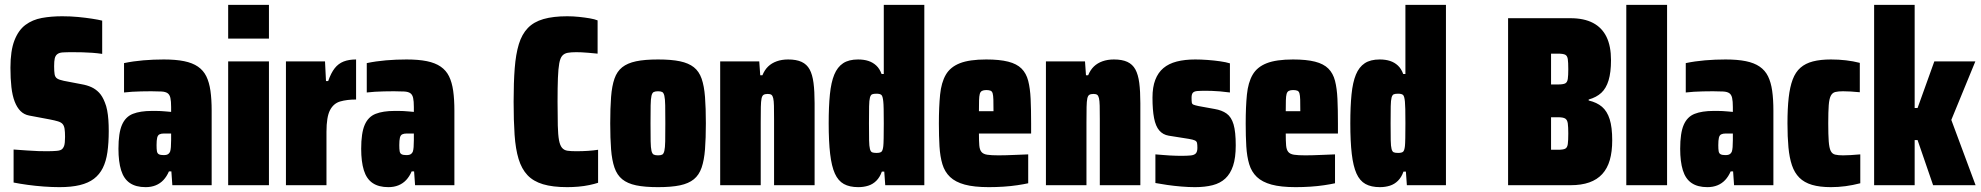

<svg xmlns="http://www.w3.org/2000/svg" viewBox="-20 -763 8161 791"><path d="M225 8Q195 8 160.5 5.5Q126 3 93.5 -1.5Q61 -6 36 -11V-147Q67 -145 92.5 -143Q118 -141 138.5 -140.5Q159 -140 173 -140Q196 -140 214 -141.5Q232 -143 238 -151Q242 -156 244 -161.5Q246 -167 247 -176.5Q248 -186 248 -199Q248 -220 246 -232.5Q244 -245 238 -252Q232 -259 219 -263Q206 -267 185 -271L100 -287Q79 -291 64.5 -305.5Q50 -320 40.5 -344.5Q31 -369 27 -404Q23 -439 23 -484Q23 -554 39.5 -596.5Q56 -639 85 -660.5Q114 -682 152.5 -689Q191 -696 236 -696Q271 -696 302 -693Q333 -690 359 -686Q385 -682 401 -678V-541Q381 -544 360.5 -545.5Q340 -547 319.5 -547.5Q299 -548 278 -548Q253 -548 238 -547Q223 -546 215 -539Q208 -533 205.5 -522Q203 -511 203 -490Q203 -469 205 -457Q207 -445 215.5 -439.5Q224 -434 243 -430L316 -416Q339 -412 356.5 -404Q374 -396 388 -381.5Q402 -367 412 -341Q418 -327 421.5 -308.5Q425 -290 426.5 -269Q428 -248 428 -223Q428 -174 422.5 -136Q417 -98 403.5 -71Q390 -44 367 -26.5Q344 -9 309 -0.5Q274 8 225 8Z M580 8Q540 8 515 -9Q490 -26 479 -61.5Q468 -97 468 -150Q468 -215 482.5 -248.5Q497 -282 527.5 -294Q558 -306 605 -306Q614 -306 623 -306Q632 -306 642 -305.5Q652 -305 662.5 -304Q673 -303 685 -302V-322Q685 -346 682 -359.5Q679 -373 670.5 -379Q662 -385 645.5 -386Q629 -387 603 -387Q582 -387 562 -386.5Q542 -386 524.5 -385Q507 -384 491 -382V-503Q529 -511 570.5 -514.5Q612 -518 655 -518Q704 -518 738.5 -511Q773 -504 795.5 -488.5Q818 -473 830 -448.5Q842 -424 847 -389Q852 -354 852 -307V0H690L686 -57H676Q667 -36 653.5 -21.5Q640 -7 621.5 0.5Q603 8 580 8ZM654 -124Q662 -124 667 -125.5Q672 -127 675.5 -130.5Q679 -134 681 -139Q683 -145 684 -157Q685 -169 685 -186V-213H656Q644 -213 637 -209.5Q630 -206 627.5 -195.5Q625 -185 625 -165Q625 -149 626.5 -140Q628 -131 634.5 -127.5Q641 -124 654 -124Z M920 -604V-743H1088V-604ZM920 0V-510H1088V0Z M1158 0V-510H1319L1323 -429H1332Q1344 -463 1359 -482Q1374 -501 1395.5 -509.5Q1417 -518 1447 -518V-353Q1409 -353 1381.5 -345Q1354 -337 1339.5 -309Q1325 -281 1325 -220V0Z M1580 8Q1540 8 1515 -9Q1490 -26 1479 -61.5Q1468 -97 1468 -150Q1468 -215 1482.5 -248.5Q1497 -282 1527.5 -294Q1558 -306 1605 -306Q1614 -306 1623 -306Q1632 -306 1642 -305.5Q1652 -305 1662.5 -304Q1673 -303 1685 -302V-322Q1685 -346 1682 -359.5Q1679 -373 1670.5 -379Q1662 -385 1645.5 -386Q1629 -387 1603 -387Q1582 -387 1562 -386.5Q1542 -386 1524.5 -385Q1507 -384 1491 -382V-503Q1529 -511 1570.5 -514.5Q1612 -518 1655 -518Q1704 -518 1738.5 -511Q1773 -504 1795.5 -488.5Q1818 -473 1830 -448.5Q1842 -424 1847 -389Q1852 -354 1852 -307V0H1690L1686 -57H1676Q1667 -36 1653.5 -21.5Q1640 -7 1621.5 0.5Q1603 8 1580 8ZM1654 -124Q1662 -124 1667 -125.5Q1672 -127 1675.5 -130.5Q1679 -134 1681 -139Q1683 -145 1684 -157Q1685 -169 1685 -186V-213H1656Q1644 -213 1637 -209.5Q1630 -206 1627.5 -195.5Q1625 -185 1625 -165Q1625 -149 1626.5 -140Q1628 -131 1634.5 -127.5Q1641 -124 1654 -124Z M2317 8Q2257 8 2217 -4Q2177 -16 2153 -41.5Q2129 -67 2116.5 -108Q2104 -149 2100 -207.5Q2096 -266 2096 -344Q2096 -423 2100.5 -481.5Q2105 -540 2117.5 -581Q2130 -622 2154.5 -647.5Q2179 -673 2219 -684.5Q2259 -696 2317 -696Q2341 -696 2365 -693.5Q2389 -691 2409.5 -687.5Q2430 -684 2442 -679V-542Q2421 -544 2404.5 -545.5Q2388 -547 2375.5 -547.5Q2363 -548 2354 -548Q2333 -548 2319 -545.5Q2305 -543 2296.5 -533.5Q2288 -524 2284 -502Q2280 -480 2278.5 -442Q2277 -404 2277 -344Q2277 -284 2278 -245.5Q2279 -207 2283 -185.5Q2287 -164 2295.5 -154Q2304 -144 2318 -142Q2332 -140 2354 -140Q2380 -140 2402.5 -141.5Q2425 -143 2444 -146V-10Q2429 -5 2407.5 -0.5Q2386 4 2362.5 6Q2339 8 2317 8Z M2691 8Q2636 8 2600.5 0.5Q2565 -7 2543.5 -24.5Q2522 -42 2511.5 -72.5Q2501 -103 2497.5 -148Q2494 -193 2494 -255Q2494 -318 2497.5 -363.5Q2501 -409 2511.5 -439Q2522 -469 2543.5 -486Q2565 -503 2600.5 -510.5Q2636 -518 2691 -518Q2746 -518 2781.5 -510.5Q2817 -503 2838.5 -486Q2860 -469 2870.5 -439Q2881 -409 2884.5 -363.5Q2888 -318 2888 -255Q2888 -193 2884.5 -148Q2881 -103 2870.5 -72.5Q2860 -42 2838.5 -24.5Q2817 -7 2781.5 0.5Q2746 8 2691 8ZM2691 -123Q2702 -123 2708 -126Q2714 -129 2717 -141.5Q2720 -154 2720.5 -181Q2721 -208 2721 -255Q2721 -302 2720.5 -329Q2720 -356 2717 -368.5Q2714 -381 2708 -384Q2702 -387 2691 -387Q2680 -387 2673.5 -384Q2667 -381 2664 -368.5Q2661 -356 2660.5 -329Q2660 -302 2660 -255Q2660 -208 2660.5 -181Q2661 -154 2664 -141.5Q2667 -129 2673.5 -126Q2680 -123 2691 -123Z M2947 0V-510H3108L3112 -453H3121Q3130 -475 3144.5 -489Q3159 -503 3180 -510.5Q3201 -518 3227 -518Q3261 -518 3282.5 -508Q3304 -498 3315.5 -477Q3327 -456 3331.5 -421.5Q3336 -387 3336 -338V0H3169V-272Q3169 -307 3168.5 -327.5Q3168 -348 3165.5 -358.5Q3163 -369 3158 -372.5Q3153 -376 3143 -376Q3132 -376 3126 -372.5Q3120 -369 3117.5 -357.5Q3115 -346 3114.5 -322.5Q3114 -299 3114 -258V0Z M3516 8Q3480 8 3456.5 -5Q3433 -18 3419.5 -48Q3406 -78 3400 -129Q3394 -180 3394 -255Q3394 -324 3399 -374Q3404 -424 3417 -455.5Q3430 -487 3453.5 -502.5Q3477 -518 3515 -518Q3539 -518 3557.5 -512Q3576 -506 3590 -493Q3604 -480 3612 -458H3621V-743H3788V0H3627L3623 -56H3613Q3605 -33 3590.5 -18.5Q3576 -4 3557 2Q3538 8 3516 8ZM3591 -133Q3606 -133 3611.5 -138Q3617 -143 3619 -161Q3620 -169 3620.5 -194.5Q3621 -220 3621 -255Q3621 -291 3620.5 -313.5Q3620 -336 3619 -344Q3617 -366 3611.5 -371.5Q3606 -377 3591 -377Q3579 -377 3573 -374.5Q3567 -372 3564 -361Q3561 -350 3560.5 -325Q3560 -300 3560 -255Q3560 -210 3560.5 -185Q3561 -160 3564 -149Q3567 -138 3573 -135.5Q3579 -133 3591 -133Z M4054 8Q3993 8 3954.5 -2.5Q3916 -13 3894 -34Q3872 -55 3862.5 -86.5Q3853 -118 3850.5 -160Q3848 -202 3848 -254Q3848 -323 3853 -373Q3858 -423 3876.5 -455Q3895 -487 3934.5 -502.5Q3974 -518 4043 -518Q4098 -518 4133.5 -509Q4169 -500 4188.5 -480.5Q4208 -461 4216 -430Q4224 -399 4226 -355.5Q4228 -312 4228 -254V-213H4013Q4013 -182 4014.5 -164Q4016 -146 4023.5 -137Q4031 -128 4047.5 -125.5Q4064 -123 4094 -123Q4108 -123 4125.5 -123.5Q4143 -124 4166 -125Q4189 -126 4216 -127V-8Q4198 -4 4171.5 0Q4145 4 4114.5 6Q4084 8 4054 8ZM4073 -296V-305Q4073 -335 4072.5 -352.5Q4072 -370 4069.5 -378.5Q4067 -387 4060.5 -389.5Q4054 -392 4043 -392Q4032 -392 4025.5 -388.5Q4019 -385 4016.5 -376Q4014 -367 4013.5 -349.5Q4013 -332 4013 -305H4080Z M4289 0V-510H4450L4454 -453H4463Q4472 -475 4486.5 -489Q4501 -503 4522 -510.5Q4543 -518 4569 -518Q4603 -518 4624.5 -508Q4646 -498 4657.5 -477Q4669 -456 4673.5 -421.5Q4678 -387 4678 -338V0H4511V-272Q4511 -307 4510.5 -327.5Q4510 -348 4507.5 -358.5Q4505 -369 4500 -372.5Q4495 -376 4485 -376Q4474 -376 4468 -372.5Q4462 -369 4459.5 -357.5Q4457 -346 4456.5 -322.5Q4456 -299 4456 -258V0Z M4903 8Q4877 8 4847 5.5Q4817 3 4789 -1Q4761 -5 4740 -9V-127Q4757 -126 4771.5 -124.5Q4786 -123 4798.5 -122.5Q4811 -122 4822.5 -121.5Q4834 -121 4843 -121Q4870 -121 4885 -122.5Q4900 -124 4906.5 -131Q4913 -138 4913 -154Q4913 -167 4911.5 -174Q4910 -181 4902.5 -184.5Q4895 -188 4877 -191L4795 -204Q4771 -208 4756 -225.5Q4741 -243 4734.5 -276.5Q4728 -310 4728 -361Q4728 -404 4739.5 -434Q4751 -464 4773 -482.5Q4795 -501 4828 -509.5Q4861 -518 4904 -518Q4928 -518 4955 -516Q4982 -514 5006.5 -510.5Q5031 -507 5047 -502V-382Q5025 -385 5006.5 -386.5Q4988 -388 4973.5 -388.5Q4959 -389 4948 -389Q4926 -389 4913 -388Q4900 -387 4894.5 -381Q4889 -375 4889 -361Q4889 -347 4890 -340.5Q4891 -334 4897.5 -331.5Q4904 -329 4918 -326L4984 -314Q5014 -309 5033.5 -295Q5053 -281 5062 -250.5Q5071 -220 5071 -164Q5071 -113 5060 -80Q5049 -47 5028 -27.5Q5007 -8 4975.5 0Q4944 8 4903 8Z M5318 8Q5257 8 5218.5 -2.5Q5180 -13 5158 -34Q5136 -55 5126.5 -86.5Q5117 -118 5114.5 -160Q5112 -202 5112 -254Q5112 -323 5117 -373Q5122 -423 5140.5 -455Q5159 -487 5198.5 -502.5Q5238 -518 5307 -518Q5362 -518 5397.5 -509Q5433 -500 5452.5 -480.5Q5472 -461 5480 -430Q5488 -399 5490 -355.5Q5492 -312 5492 -254V-213H5277Q5277 -182 5278.5 -164Q5280 -146 5287.5 -137Q5295 -128 5311.5 -125.5Q5328 -123 5358 -123Q5372 -123 5389.5 -123.5Q5407 -124 5430 -125Q5453 -126 5480 -127V-8Q5462 -4 5435.5 0Q5409 4 5378.5 6Q5348 8 5318 8ZM5337 -296V-305Q5337 -335 5336.5 -352.5Q5336 -370 5333.5 -378.5Q5331 -387 5324.5 -389.5Q5318 -392 5307 -392Q5296 -392 5289.5 -388.5Q5283 -385 5280.5 -376Q5278 -367 5277.5 -349.5Q5277 -332 5277 -305H5344Z M5665 8Q5629 8 5605.5 -5Q5582 -18 5568.5 -48Q5555 -78 5549 -129Q5543 -180 5543 -255Q5543 -324 5548 -374Q5553 -424 5566 -455.5Q5579 -487 5602.5 -502.5Q5626 -518 5664 -518Q5688 -518 5706.5 -512Q5725 -506 5739 -493Q5753 -480 5761 -458H5770V-743H5937V0H5776L5772 -56H5762Q5754 -33 5739.5 -18.5Q5725 -4 5706 2Q5687 8 5665 8ZM5740 -133Q5755 -133 5760.5 -138Q5766 -143 5768 -161Q5769 -169 5769.5 -194.5Q5770 -220 5770 -255Q5770 -291 5769.5 -313.5Q5769 -336 5768 -344Q5766 -366 5760.5 -371.5Q5755 -377 5740 -377Q5728 -377 5722 -374.5Q5716 -372 5713 -361Q5710 -350 5709.5 -325Q5709 -300 5709 -255Q5709 -210 5709.5 -185Q5710 -160 5713 -149Q5716 -138 5722 -135.5Q5728 -133 5740 -133Z M6193 0V-688H6450Q6506 -688 6543 -668.5Q6580 -649 6598.5 -611Q6617 -573 6617 -515Q6617 -465 6607 -432Q6597 -399 6577 -380.5Q6557 -362 6525 -353V-349Q6559 -341 6580 -323Q6601 -305 6611.5 -272Q6622 -239 6622 -185Q6622 -138 6612 -103.5Q6602 -69 6581 -46Q6560 -23 6527.5 -11.5Q6495 0 6450 0ZM6370 -146H6398Q6420 -146 6428.5 -150.5Q6437 -155 6439 -169.5Q6441 -184 6441 -213Q6441 -240 6439 -254.5Q6437 -269 6428.5 -274.5Q6420 -280 6398 -280H6370ZM6370 -415H6398Q6420 -415 6428.5 -419.5Q6437 -424 6439 -438Q6441 -452 6441 -478Q6441 -506 6439 -519.5Q6437 -533 6428.5 -537.5Q6420 -542 6398 -542H6370Z M6680 0V-743H6848V0Z M7014 8Q6974 8 6949 -9Q6924 -26 6913 -61.5Q6902 -97 6902 -150Q6902 -215 6916.5 -248.5Q6931 -282 6961.5 -294Q6992 -306 7039 -306Q7048 -306 7057 -306Q7066 -306 7076 -305.5Q7086 -305 7096.5 -304Q7107 -303 7119 -302V-322Q7119 -346 7116 -359.5Q7113 -373 7104.5 -379Q7096 -385 7079.5 -386Q7063 -387 7037 -387Q7016 -387 6996 -386.5Q6976 -386 6958.5 -385Q6941 -384 6925 -382V-503Q6963 -511 7004.5 -514.5Q7046 -518 7089 -518Q7138 -518 7172.5 -511Q7207 -504 7229.5 -488.5Q7252 -473 7264 -448.5Q7276 -424 7281 -389Q7286 -354 7286 -307V0H7124L7120 -57H7110Q7101 -36 7087.5 -21.5Q7074 -7 7055.5 0.5Q7037 8 7014 8ZM7088 -124Q7096 -124 7101 -125.5Q7106 -127 7109.5 -130.5Q7113 -134 7115 -139Q7117 -145 7118 -157Q7119 -169 7119 -186V-213H7090Q7078 -213 7071 -209.5Q7064 -206 7061.5 -195.5Q7059 -185 7059 -165Q7059 -149 7060.5 -140Q7062 -131 7068.5 -127.5Q7075 -124 7088 -124Z M7523 8Q7477 8 7445 -1.5Q7413 -11 7393 -31Q7373 -51 7362.5 -82Q7352 -113 7348 -156Q7344 -199 7344 -255Q7344 -316 7349 -360.5Q7354 -405 7365.5 -435.5Q7377 -466 7397.5 -484Q7418 -502 7449 -510Q7480 -518 7523 -518Q7555 -518 7585 -514.5Q7615 -511 7642 -504V-383Q7622 -385 7604.5 -386Q7587 -387 7573 -387Q7553 -387 7541 -384Q7529 -381 7522.5 -368.5Q7516 -356 7514 -329.5Q7512 -303 7512 -255Q7512 -207 7514 -180.5Q7516 -154 7522 -141.5Q7528 -129 7540.5 -126Q7553 -123 7573 -123Q7586 -123 7603.5 -124Q7621 -125 7644 -127V-8Q7613 0 7583 4Q7553 8 7523 8Z M7701 0V-743H7868V-318H7880L7949 -510H8118L8019 -269L8119 0H7944L7880 -186H7868V0Z"/></svg>

Font: Saira Condensed Black
Style: Regular
Weight: 900
Width: 3
Designer: Hector Gatti with collaboration of the Omnibus-Type team
Foundry: Omnibus-Type
Version: Version 1.101